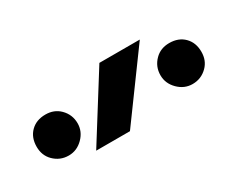

<svg xmlns="http://www.w3.org/2000/svg" viewBox="-60 -839 397 325"><g transform="rotate(-30 138.0 -677.0)"><path d="M61 -614H127L219 -740H140ZM17 -710Q-1 -710 -12 -699Q-23 -688 -23 -670Q-23 -653 -12 -642Q0 -630 17 -630Q33 -630 45 -642Q57 -654 57 -670Q57 -687 45 -699Q34 -710 17 -710ZM259 -710Q242 -710 231 -699Q219 -687 219 -670Q219 -654 231 -642Q243 -630 259 -630Q276 -630 288 -642Q299 -653 299 -670Q299 -688 288 -699Q277 -710 259 -710Z"/></g></svg>

Font: Unageo Variable
Style: Regular
Weight: 300
Designer: Richard Sepsi
Foundry: Richard Sepsi
Version: Version 2.200